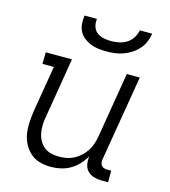

<svg xmlns="http://www.w3.org/2000/svg" viewBox="-111 -829 822 927"><g transform="rotate(15 300.0 -366.0)"><path d="M228 8Q199 8 172.5 0.5Q146 -7 126.5 -24Q107 -41 94 -65Q81 -89 76.5 -116Q72 -143 73.5 -171Q75 -199 79 -228L118 -462H61L62 -520H193L143 -218Q139 -198 138.5 -177.5Q138 -157 141.5 -137.5Q145 -118 154.5 -101Q164 -84 178.5 -72Q193 -60 212.5 -55Q232 -50 252 -50Q271 -50 290.5 -53.5Q310 -57 328 -66.5Q346 -76 361 -90Q376 -104 387 -121Q398 -138 404 -157Q410 -176 413 -194L467 -520H532L460 -89Q459 -81 460.5 -73.5Q462 -66 466.5 -60.5Q471 -55 478 -52.5Q485 -50 493 -50H515V8H483Q463 8 444 2.5Q425 -3 412 -16.5Q399 -30 395.5 -49.5Q392 -69 395 -89L396 -91Q383 -68 365 -48.5Q347 -29 324.5 -16Q302 -3 277 2.5Q252 8 228 8ZM343 -600Q322 -600 302 -602.5Q282 -605 263.5 -612.5Q245 -620 230 -632Q215 -644 206 -661Q197 -678 195.5 -698.5Q194 -719 197 -740H259Q256 -721 261.5 -702.5Q267 -684 281 -673Q295 -662 314 -658Q333 -654 352 -654Q371 -654 391 -658Q411 -662 429 -673Q447 -684 458.5 -702.5Q470 -721 473 -740H535Q532 -719 523.5 -698.5Q515 -678 500 -661Q485 -644 466 -632Q447 -620 426.5 -612.5Q406 -605 385 -602.5Q364 -600 343 -600Z"/></g></svg>

Font: Iosevka HT Light Extended
Style: Italic
Weight: 300
Width: 7
Italic angle: -9°
Monospace: yes
Designer: Belleve Invis
Foundry: Belleve Invis
Version: Version 32.3.0; ttfautohint (v1.8.4)